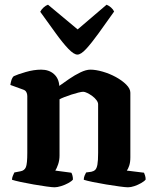

<svg xmlns="http://www.w3.org/2000/svg" viewBox="-20 -796 654 816"><path d="M212 0Q202 0 177 -3.5Q152 -7 123 -12Q94 -17 68.5 -22.5Q43 -28 31 -32Q31 -40 34.5 -48.5Q38 -57 41 -63L67 -68Q84 -71 90 -85.5Q96 -100 96 -146V-388Q96 -397 92 -404.5Q88 -412 79 -415L24 -435Q26 -448 29 -457Q32 -466 38 -472Q55 -480 89.5 -490Q124 -500 155 -500Q188 -500 209 -481.5Q230 -463 232 -431Q250 -444 274 -460.5Q298 -477 322 -488.5Q346 -500 364 -500Q387 -500 416.5 -491.5Q446 -483 472.5 -468.5Q499 -454 516.5 -436.5Q534 -419 534 -402V-127Q534 -106 529 -91.5Q524 -77 519 -71L592 -62Q594 -58 596.5 -50Q599 -42 599 -33Q594 -26 580 -18Q566 -10 551 -5Q536 0 524 0Q514 0 488 -3.5Q462 -7 431.5 -12Q401 -17 374.5 -22.5Q348 -28 336 -32Q336 -41 339.5 -49.5Q343 -58 346 -63L368 -66Q378 -68 384.5 -74Q391 -80 394 -96.5Q397 -113 397 -146V-353Q397 -361 390 -370.5Q383 -380 372 -388Q361 -396 350.5 -401Q340 -406 334 -406Q327 -406 313 -402.5Q299 -399 283.5 -394Q268 -389 254 -383.5Q240 -378 233 -374V-135Q233 -115 227 -97.5Q221 -80 215 -71L283 -62Q285 -60 287.5 -51.5Q290 -43 290 -33Q285 -26 270.5 -18Q256 -10 239.5 -5Q223 0 212 0ZM309 -564Q294 -564 270.5 -588.5Q247 -613 217 -654.5Q187 -696 151 -746Q156 -756 165.5 -764.5Q175 -773 184 -776L310 -671L433 -776Q443 -772 452 -764Q461 -756 465 -747Q429 -696 399 -654.5Q369 -613 346.5 -588.5Q324 -564 309 -564Z"/></svg>

Font: Texturina 12pt
Style: Bold
Weight: 700
Designer: Guillermo Torres Carreño
Foundry: Omnibus-Type
Version: Version 1.002